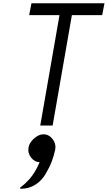

<svg xmlns="http://www.w3.org/2000/svg" viewBox="-20 -770 661 1178"><path d="M227 0 345 -677H159L173 -750H621L607 -677H421L303 0ZM110 388Q101 388 103 382Q103 381 111.5 375Q120 369 133 357Q146 345 161 328.5Q176 312 193 284.5Q210 257 223 225Q193 225 171 197Q149 169 155 135Q160 105 189 79.5Q218 54 246 54Q280 54 302.5 83Q325 112 319 147Q311 185 297.5 220.5Q284 256 260 297Q236 338 197 363Q158 388 110 388Z"/></svg>

Font: Hermit LightItalic
Style: Regular
Weight: 300
Italic angle: -10°
Designer: Pablo Caro
Version: Version 2.000;PS 002.000;hotconv 1.0.88;makeotf.lib2.5.64775